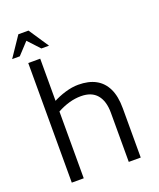

<svg xmlns="http://www.w3.org/2000/svg" viewBox="-161 -989 897 1086"><g transform="rotate(-20 287.5 -446.0)"><path d="M80 0V-720H152V-443L144 -462Q182 -483 224 -495.5Q266 -508 303 -508Q365 -508 407.5 -485Q450 -462 472.5 -415.5Q495 -369 495 -296V0H423V-296Q423 -366 391 -404Q359 -442 295 -442Q260 -442 224.5 -432Q189 -422 152 -402V0ZM2 -772 83 -892H144L224 -772H178L113 -842L48 -772Z"/></g></svg>

Font: Maven Pro
Style: Regular
Weight: 400
Designer: Joe Prince
Foundry: Joe Prince
Version: Version 2.103